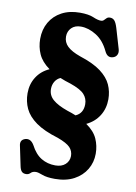

<svg xmlns="http://www.w3.org/2000/svg" viewBox="-100 -776 750 1058"><g transform="rotate(10 275.5 -247.0)"><path d="M174.5 196Q155.5 196 145.5 206.5Q135.5 217 121.5 217Q105 217 96.8 208Q88.5 199 84.5 179L61.5 69Q54 37 84 27.5Q113.5 19 133.5 52.5Q158.5 100.5 193.2 121.2Q228 142 271.5 142Q307 142 327.5 123.5Q348 105 348.5 76.5Q348.5 48.5 330 28.8Q311.5 9 259.5 -10Q179.5 -34 134.5 -66.2Q89.5 -98.5 71 -138Q52.5 -177.5 52.5 -223.5Q52.5 -274.5 77.8 -314.2Q103 -354 149 -374.5Q104.5 -406.5 86.8 -445.8Q69 -485 69 -530.5Q69 -583 92.5 -623.8Q116 -664.5 159 -687.5Q202 -710.5 260.5 -710.5Q309 -710.5 336.2 -698.8Q363.5 -687 381 -687Q391 -687 397 -693.2Q403 -699.5 409.8 -706Q416.5 -712.5 428 -712.5Q443.5 -712.5 453.2 -701.8Q463 -691 471.5 -663L505 -549.5Q510.5 -530.5 503.2 -517Q496 -503.5 479 -499.5Q451 -492.5 435.5 -525Q409 -581.5 365.5 -608.8Q322 -636 279 -636Q245.5 -636 226.2 -616.5Q207 -597 207 -568Q207 -535.5 230.5 -513.2Q254 -491 302 -474Q378.5 -449.5 420.8 -417.8Q463 -386 480 -348.2Q497 -310.5 497 -267.5Q497 -216 471.8 -175.5Q446.5 -135 400.5 -113Q446 -81.5 463.2 -42.8Q480.5 -4 480.5 40Q480.5 88.5 456.8 128.2Q433 168 388.8 191.8Q344.5 215.5 282 215.5Q237 215.5 211.8 205.8Q186.5 196 174.5 196ZM285.5 -166.5Q311.5 -158.5 334 -149Q376 -167.5 376 -218.5Q376 -250.5 355 -273.5Q334 -296.5 276 -316.5Q244 -326 217 -337.5Q197.5 -329 186.5 -310.8Q175.5 -292.5 175.5 -269Q175.5 -233.5 202.8 -209.8Q230 -186 285.5 -166.5Z"/></g></svg>

Font: Fraunces 144pt SuperSoft
Style: Bold
Weight: 700
Version: Version 1.000;[b76b70a41]